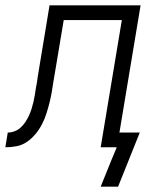

<svg xmlns="http://www.w3.org/2000/svg" viewBox="-60 -550 580 717"><path d="M381 147H316L356 48L376 0H316L395 -475H178L141 -254Q141 -253 140.5 -251.5Q140 -250 140 -249Q137 -228 133.5 -207.5Q130 -187 125 -167Q120 -147 113.5 -126.5Q107 -106 97 -86.5Q87 -67 73 -50Q59 -33 41 -20.5Q23 -8 2 -4Q-19 0 -40 0L-31 -55Q-18 -55 -5 -60Q8 -65 18 -74.5Q28 -84 35.5 -95.5Q43 -107 48.5 -119Q54 -131 58 -144Q62 -157 65 -169.5Q68 -182 70 -195Q72 -208 74 -221Q74 -221 74 -221Q74 -221 74 -221Q76 -232 78 -242.5Q80 -253 81 -264L125 -530H465L386 -55H462Z"/></svg>

Font: Iosevka Curly Light Oblique
Style: Regular
Weight: 300
Italic angle: -9°
Monospace: yes
Designer: Belleve Invis
Foundry: Belleve Invis
Version: Version 11.1.0; ttfautohint (v1.8.3)